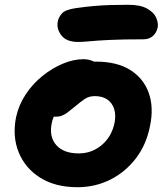

<svg xmlns="http://www.w3.org/2000/svg" viewBox="-20 -769 689 801"><path d="M303 12Q211 12 148 -27.5Q85 -67 58 -133.5Q31 -200 47 -280Q58 -331 87 -375Q116 -419 157 -452Q198 -485 242.5 -503.5Q287 -522 328 -522Q345 -522 361.5 -516.5Q378 -511 387.5 -499.5Q397 -488 393 -468Q385 -432 365 -405Q345 -378 298 -363Q274 -355 252.5 -339Q231 -323 216 -302Q201 -281 196 -256Q184 -199 214.5 -164Q245 -129 309 -129Q363 -129 404.5 -164Q446 -199 458 -257Q467 -307 444.5 -337.5Q422 -368 375 -368Q351 -368 333.5 -356Q316 -344 292 -324Q274 -309 262 -300Q250 -291 238.5 -286.5Q227 -282 211 -282Q193 -282 178 -300Q163 -318 171 -357Q177 -385 198.5 -413Q220 -441 250.5 -463Q281 -485 314.5 -498.5Q348 -512 379 -512Q468 -512 523.5 -477Q579 -442 600.5 -381.5Q622 -321 606 -244Q591 -166 547 -108.5Q503 -51 440 -19.5Q377 12 303 12ZM306 -594Q257 -594 236 -621.5Q215 -649 221 -679Q224 -697 238.5 -713Q253 -729 296 -735Q337 -741 372 -744Q407 -747 441 -748Q475 -749 515 -749Q566 -749 594 -733Q622 -717 631.5 -695.5Q641 -674 638 -655Q633 -632 617.5 -618.5Q602 -605 578 -605Q493 -605 440 -602.5Q387 -600 356 -597Q325 -594 306 -594Z"/></svg>

Font: Shantell Sans
Style: Bold Italic
Weight: 700
Italic angle: -11°
Designer: Stephen Nixon, Anya Danilova, Shantell Martin
Foundry: Arrow Type
Version: Version 1.011;[c5ecc13dd]